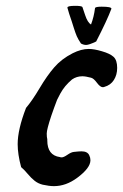

<svg xmlns="http://www.w3.org/2000/svg" viewBox="-20 -635 418 652"><path d="M302.7 -607.4Q303.7 -612.3 325.2 -612.3Q358.4 -612.3 358.4 -605.5Q343.8 -566.4 306.6 -494.1Q282.2 -482.4 272.5 -482.4Q263.7 -482.4 254.9 -487.3Q245.1 -502 240.7 -512.2Q236.3 -522.5 231 -539.1Q225.6 -555.7 223.6 -562.5Q213.9 -589.8 209 -608.4V-609.4Q209 -615.2 235.4 -615.2Q256.8 -615.2 259.8 -611.3Q260.7 -609.4 269 -584Q277.3 -558.6 289.1 -551.8Q298.8 -577.1 302.7 -607.4ZM334 -339.8Q332 -338.9 329.1 -338.9Q320.3 -338.9 309.1 -354Q297.9 -369.1 289.1 -371.1Q270.5 -376 259.8 -376Q240.2 -376 224.6 -365.2Q210.9 -353.5 201.7 -342.3Q192.4 -331.1 184.6 -316.9Q176.8 -302.7 173.8 -295.9Q170.9 -289.1 163.6 -268.6Q156.2 -248 154.3 -242.2Q138.7 -195.3 138.7 -181.6Q138.7 -168.9 140.6 -162.1V-158.2Q140.6 -107.4 183.6 -101.6Q185.5 -100.6 189.5 -100.6Q196.3 -100.6 209 -109.4Q221.7 -118.2 230.5 -119.1Q248 -121.1 256.8 -121.1Q277.3 -121.1 283.2 -107.4Q287.1 -99.6 287.1 -90.8Q287.1 -64.5 242.2 -31.2Q204.1 -2.9 163.1 -2.9Q147.5 -2.9 125 -7.8Q109.4 -11.7 97.7 -21Q85.9 -30.3 73.7 -44.9Q61.5 -59.6 51.8 -67.4Q40 -111.3 40 -145.5Q40 -195.3 68.4 -268.6Q89.8 -293.9 114.7 -335.9Q139.6 -377.9 164.1 -406.2Q188.5 -434.6 226.6 -454.1Q255.9 -468.8 281.2 -468.8Q299.8 -468.8 326.2 -460.9Q353.5 -453.1 365.7 -441.9Q377.9 -430.7 377.9 -404.3Q377.9 -380.9 366.7 -363.3Q355.5 -345.7 334 -339.8Z"/></svg>

Font: Essays1743
Style: Italic
Weight: 500
Italic angle: -10°
Designer: Based on the typeface in a 1743 English translation of the essays of Montaigne.  PostScript/TrueType font designed by Jo
Version: Version 002.100